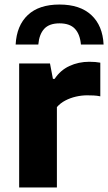

<svg xmlns="http://www.w3.org/2000/svg" viewBox="-20 -827 477 847"><path d="M64.5 0V-547H200.5L213.5 -479H221Q246 -517 286.2 -535.8Q326.5 -554.5 374 -554.5Q387.5 -554.5 400 -553.5Q412.5 -552.5 422.5 -550.5V-402Q409 -405 393.8 -405.8Q378.5 -406.5 364.5 -406.5Q340.5 -406.5 315.2 -400.8Q290 -395 268 -383.5Q246 -372 231 -354.5V0ZM49 -630.5Q53.5 -714.5 102.8 -760.8Q152 -807 242.5 -807Q333 -807 383 -760.5Q433 -714 437 -630.5H337Q333 -676 310.5 -700Q288 -724 242.5 -724Q197.5 -724 175.2 -700Q153 -676 149 -630.5Z"/></svg>

Font: Encode Sans SemiExpanded
Style: Bold
Weight: 700
Width: 6
Designer: Multiple Designers
Foundry: Impallari Type
Version: Version 3.002